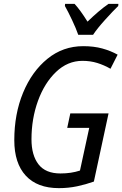

<svg xmlns="http://www.w3.org/2000/svg" viewBox="-20 -964 633 994"><path d="M285 10Q334 10 379 0.5Q424 -9 466 -24L542 -377H344L328 -302H442L394 -81Q349 -66 293 -66Q216 -66 179.5 -113Q143 -160 143 -243Q143 -349 176.5 -441.5Q210 -534 270 -591.5Q330 -649 407 -649Q448 -649 483.5 -638Q519 -627 552 -608L589 -681Q553 -701 509.5 -713Q466 -725 411 -725Q306 -725 225.5 -659.5Q145 -594 99.5 -484Q54 -374 54 -238Q54 -119 113.5 -54.5Q173 10 285 10ZM385 -784H462Q482 -815 524.5 -862Q567 -909 592 -933L593 -944H542Q517 -927 489.5 -903.5Q462 -880 433 -852Q395 -913 366 -944H317L316 -933Q332 -905 353 -860.5Q374 -816 385 -784Z"/></svg>

Font: Noto Sans UI SemiCondensed
Style: Italic
Weight: 400
Width: 4
Italic angle: -12°
Designer: Monotype Design Team
Foundry: Monotype Imaging Inc.
Version: Version 1.901